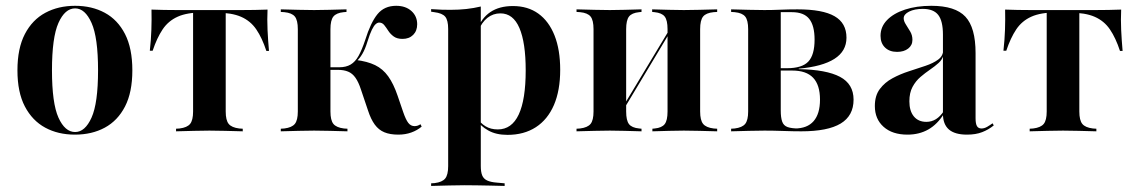

<svg xmlns="http://www.w3.org/2000/svg" viewBox="-20 -448 3869 655"><path d="M235.5 11.3Q178.2 11.3 134.3 -12.5Q90.3 -36.3 64.9 -84.7Q39.5 -133.1 39.5 -208.1Q39.5 -283.1 64.9 -331.9Q90.3 -380.6 134.7 -404.4Q179 -428.2 236.3 -428.2Q293.5 -428.2 337.5 -404.4Q381.5 -380.6 406.5 -331.9Q431.5 -283.1 431.5 -208.1Q431.5 -133.1 406.5 -84.7Q381.5 -36.3 337.5 -12.5Q293.5 11.3 235.5 11.3ZM236.3 2.4Q270.2 2.4 292.3 -46.8Q314.5 -96 314.5 -208.1Q314.5 -320.2 292.3 -369.8Q270.2 -419.4 236.3 -419.4Q201.6 -419.4 179.4 -369.8Q157.3 -320.2 157.3 -208.1Q157.3 -96 179.4 -46.8Q201.6 2.4 236.3 2.4Z M694.4 -2.4Q667.7 -2.4 641.9 -1.6Q616.1 -0.8 580.6 0V-8.9L592.7 -9.7Q618.5 -12.9 628.6 -25.4Q638.7 -37.9 638.7 -67.7V-208.1H750V-67.7Q750 -37.9 760.1 -25.4Q770.2 -12.9 796 -9.7L808.1 -8.9V0Q773.4 -0.8 747.6 -1.6Q721.8 -2.4 694.4 -2.4ZM671.8 -405.6Q618.5 -405.6 586.3 -391.1Q554 -376.6 534.7 -347.6Q515.3 -318.5 500.8 -275H491.1Q495.2 -311.3 496.4 -346.4Q497.6 -381.5 496.8 -415.3Q517.7 -414.5 539.9 -414.1Q562.1 -413.7 583.1 -413.7H671.8H717.7H805.6Q826.6 -413.7 849.2 -414.1Q871.8 -414.5 892.7 -415.3Q891.1 -381.5 892.7 -346Q894.4 -310.5 897.6 -274.2H888.7Q874.2 -318.5 854.4 -347.6Q834.7 -376.6 802.4 -390.7Q770.2 -404.8 717.7 -404.8ZM638.7 -208.1V-408.1H750V-208.1Z M996 -208.1V-348.4Q996 -379 985.9 -391.5Q975.8 -404 950 -406.5L937.9 -407.3V-416.1Q973.4 -415.3 999.2 -414.5Q1025 -413.7 1051.6 -413.7Q1077.4 -413.7 1102.4 -414.5Q1127.4 -415.3 1162.1 -416.1V-407.3L1152.4 -406.5Q1127.4 -404 1117.3 -391.5Q1107.3 -379 1107.3 -348.4V-208.1ZM1051.6 -2.4Q1025 -2.4 999.2 -1.6Q973.4 -0.8 937.9 0V-8.9L950 -9.7Q975.8 -12.9 985.9 -25.4Q996 -37.9 996 -67.7V-208.1H1107.3V-67.7Q1107.3 -37.9 1117.3 -25.4Q1127.4 -12.9 1153.2 -9.7L1165.3 -8.9V0Q1130.6 -0.8 1104.8 -1.6Q1079 -2.4 1051.6 -2.4ZM1338.7 11.3Q1310.5 11.3 1291.1 3.2Q1271.8 -4.8 1258.5 -23Q1245.2 -41.1 1235.5 -71L1211.3 -142.7Q1203.2 -167.7 1192.7 -182.7Q1182.3 -197.6 1167.7 -203.6Q1153.2 -209.7 1132.3 -209.7H1101.6V-218.5H1137.1Q1160.5 -218.5 1176.2 -227.8Q1191.9 -237.1 1203.2 -257.3Q1214.5 -277.4 1225.8 -311.3Q1244.4 -371 1267.7 -399.6Q1291.1 -428.2 1331.5 -428.2Q1363.7 -428.2 1383.5 -410.5Q1403.2 -392.7 1403.2 -365.3Q1403.2 -342.7 1389.5 -329Q1375.8 -315.3 1353.2 -315.3Q1334.7 -315.3 1323.4 -323.4Q1312.1 -331.5 1304.8 -342.7Q1297.6 -354 1290.7 -362.5Q1283.9 -371 1273.4 -371Q1267.7 -371 1261.7 -365.7Q1255.6 -360.5 1248.8 -346.8Q1241.9 -333.1 1233.1 -304.8Q1225.8 -280.6 1216.1 -264.1Q1206.5 -247.6 1193.5 -236.3V-243.5Q1233.1 -238.7 1259.7 -225.8Q1286.3 -212.9 1304.4 -187.5Q1322.6 -162.1 1336.3 -121.8L1355.6 -65.3Q1364.5 -39.5 1373 -28.6Q1381.5 -17.7 1394.4 -17.7Q1404.8 -17.7 1414.5 -24.2L1418.5 -16.1Q1403.2 -3.2 1383.1 4Q1362.9 11.3 1338.7 11.3Z M1564.5 183.9Q1537.9 183.9 1512.1 184.7Q1486.3 185.5 1450.8 186.3V177.4L1462.9 176.6Q1488.7 173.4 1498.8 160.9Q1508.9 148.4 1508.9 118.5V-208.1H1620.2V118.5Q1620.2 138.7 1625 150.4Q1629.8 162.1 1641.9 167.7Q1654 173.4 1675 175L1701.6 177.4V186.3Q1674.2 185.5 1651.2 185.1Q1628.2 184.7 1607.3 184.3Q1586.3 183.9 1564.5 183.9ZM1729.8 -427.4Q1780.6 -427.4 1816.5 -401.6Q1852.4 -375.8 1871.8 -327Q1891.1 -278.2 1891.1 -209.7Q1891.1 -139.5 1869.8 -89.9Q1848.4 -40.3 1808.1 -14.1Q1767.7 12.1 1711.3 12.1Q1671.8 12.1 1645.2 -3.2Q1618.5 -18.5 1608.9 -36.3L1611.3 -42.7Q1618.5 -28.2 1636.3 -17.3Q1654 -6.5 1678.2 -6.5Q1725.8 -6.5 1749.6 -57.3Q1773.4 -108.1 1773.4 -208.1Q1773.4 -302.4 1752 -352.4Q1730.6 -402.4 1687.1 -402.4Q1662.1 -402.4 1642.7 -387.1Q1623.4 -371.8 1611.3 -341.9L1608.9 -347.6Q1621.8 -385.5 1652.4 -406.5Q1683.1 -427.4 1729.8 -427.4ZM1508.9 -208.1V-349.2Q1508.9 -379 1498.8 -391.1Q1488.7 -403.2 1461.3 -406.5L1450.8 -408.1V-416.9Q1471.8 -415.3 1487.1 -414.9Q1502.4 -414.5 1516.9 -414.5Q1545.2 -414.5 1571 -417.3Q1596.8 -420.2 1620.2 -425.8V-416.9V-208.1Z M2312.9 -2.4Q2287.9 -2.4 2263.3 -1.6Q2238.7 -0.8 2205.6 0V-8.9L2213.7 -9.7Q2237.9 -12.1 2247.6 -24.6Q2257.3 -37.1 2257.3 -67.7V-208.1H2368.5V-67.7Q2368.5 -37.9 2378.6 -25.4Q2388.7 -12.9 2414.5 -9.7L2426.6 -8.9V0Q2391.1 -0.8 2365.3 -1.6Q2339.5 -2.4 2312.9 -2.4ZM2060.5 -2.4Q2033.9 -2.4 2008.1 -1.6Q1982.3 -0.8 1946.8 0V-8.9L1958.9 -9.7Q1984.7 -12.9 1994.8 -25.4Q2004.8 -37.9 2004.8 -67.7V-348.4Q2004.8 -379 1994.8 -391.5Q1984.7 -404 1958.9 -406.5L1946.8 -407.3V-416.1Q1982.3 -415.3 2008.1 -414.5Q2033.9 -413.7 2060.5 -413.7Q2086.3 -413.7 2110.5 -414.5Q2134.7 -415.3 2168.5 -416.1V-407.3L2160.5 -406.5Q2135.5 -404 2125.8 -391.5Q2116.1 -379 2116.1 -348.4V-67.7Q2116.1 -37.1 2125.8 -24.6Q2135.5 -12.1 2160.5 -9.7L2168.5 -8.9V0Q2134.7 -0.8 2110.5 -1.6Q2086.3 -2.4 2060.5 -2.4ZM2257.3 -208.1V-348.4Q2257.3 -379 2247.6 -391.5Q2237.9 -404 2212.9 -406.5L2204.8 -407.3V-416.1Q2238.7 -415.3 2263.3 -414.5Q2287.9 -413.7 2312.9 -413.7Q2339.5 -413.7 2365.3 -414.5Q2391.1 -415.3 2426.6 -416.1V-407.3L2414.5 -406.5Q2388.7 -404 2378.6 -391.5Q2368.5 -379 2368.5 -348.4V-208.1ZM2080.6 -29.8 2079 -40.3 2287.9 -387.1 2288.7 -376.6Z M2587.9 -2.4Q2561.3 -2.4 2535.5 -1.6Q2509.7 -0.8 2474.2 0V-8.9L2486.3 -9.7Q2512.1 -12.9 2522.2 -25.4Q2532.3 -37.9 2532.3 -67.7V-348.4Q2532.3 -379 2522.2 -391.5Q2512.1 -404 2486.3 -406.5L2474.2 -407.3V-416.1Q2509.7 -415.3 2535.5 -414.5Q2561.3 -413.7 2587.9 -413.7H2587.1Q2615.3 -413.7 2642.7 -414.9Q2670.2 -416.1 2700.8 -416.1Q2786.3 -416.1 2827 -392.7Q2867.7 -369.4 2867.7 -319.4Q2867.7 -273.4 2826.6 -247.2Q2785.5 -221 2704.8 -213.7V-212.1Q2799.2 -210.5 2845.6 -185.9Q2891.9 -161.3 2891.9 -108.1Q2891.9 -53.2 2848 -26.6Q2804 0 2713.7 0Q2686.3 0 2652.4 -1.2Q2618.5 -2.4 2588.7 -2.4ZM2643.5 -71Q2643.5 -46.8 2648.4 -33.1Q2653.2 -19.4 2666.9 -14.5Q2680.6 -9.7 2704.8 -9.7H2691.1Q2733.9 -9.7 2755.6 -34.7Q2777.4 -59.7 2777.4 -108.1Q2777.4 -158.1 2754 -182.7Q2730.6 -207.3 2683.1 -207.3H2619.4V-215.3H2664.5Q2716.1 -215.3 2737.5 -237.9Q2758.9 -260.5 2758.9 -312.9Q2758.9 -360.5 2740.7 -383.5Q2722.6 -406.5 2681.5 -406.5H2641.1L2643.5 -408.1Z M3196.8 -208.1V-329.8Q3196.8 -376.6 3180.6 -397.2Q3164.5 -417.7 3128.2 -417.7Q3100 -417.7 3081.5 -408.5Q3062.9 -399.2 3062.9 -385.5Q3062.9 -375.8 3070.6 -364.1Q3078.2 -352.4 3085.5 -339.9Q3092.7 -327.4 3092.7 -312.1Q3092.7 -293.5 3078.2 -282.3Q3063.7 -271 3040.3 -271Q3014.5 -271 2999.2 -285.9Q2983.9 -300.8 2983.9 -325.8Q2983.9 -356.5 3006 -379.4Q3028.2 -402.4 3067.3 -415.3Q3106.5 -428.2 3157.3 -428.2Q3238.7 -428.2 3273.4 -391.1Q3308.1 -354 3308.1 -266.9V-208.1ZM3075.8 11.3Q3024.2 11.3 2994.4 -15.3Q2964.5 -41.9 2964.5 -86.3Q2964.5 -121.8 2981.5 -144.4Q2998.4 -166.9 3024.6 -181Q3050.8 -195.2 3080.6 -204.8Q3110.5 -214.5 3137.1 -223.4Q3163.7 -232.3 3180.6 -244.8Q3197.6 -257.3 3197.6 -277.4L3198.4 -260.5Q3195.2 -245.2 3182.3 -233.5Q3169.4 -221.8 3152.8 -210.5Q3136.3 -199.2 3120.2 -185.5Q3104 -171.8 3093.1 -151.6Q3082.3 -131.5 3082.3 -102.4Q3082.3 -69.4 3097.6 -50.8Q3112.9 -32.3 3140.3 -32.3Q3158.1 -32.3 3173 -41.5Q3187.9 -50.8 3200 -69.4V-59.7Q3178.2 -24.2 3147.2 -6.5Q3116.1 11.3 3075.8 11.3ZM3308.1 -44.4Q3308.1 -25.8 3312.9 -17.7Q3317.7 -9.7 3328.2 -9.7Q3337.9 -9.7 3347.6 -15.3Q3357.3 -21 3366.1 -27.4L3370.2 -20.2Q3352.4 -5.6 3330.6 2.8Q3308.9 11.3 3279 11.3Q3237.1 11.3 3216.9 -6.5Q3196.8 -24.2 3196.8 -59.7V-208.1H3308.1Z M3606.5 -2.4Q3579.8 -2.4 3554 -1.6Q3528.2 -0.8 3492.7 0V-8.9L3504.8 -9.7Q3530.6 -12.9 3540.7 -25.4Q3550.8 -37.9 3550.8 -67.7V-208.1H3662.1V-67.7Q3662.1 -37.9 3672.2 -25.4Q3682.3 -12.9 3708.1 -9.7L3720.2 -8.9V0Q3685.5 -0.8 3659.7 -1.6Q3633.9 -2.4 3606.5 -2.4ZM3583.9 -405.6Q3530.6 -405.6 3498.4 -391.1Q3466.1 -376.6 3446.8 -347.6Q3427.4 -318.5 3412.9 -275H3403.2Q3407.3 -311.3 3408.5 -346.4Q3409.7 -381.5 3408.9 -415.3Q3429.8 -414.5 3452 -414.1Q3474.2 -413.7 3495.2 -413.7H3583.9H3629.8H3717.7Q3738.7 -413.7 3761.3 -414.1Q3783.9 -414.5 3804.8 -415.3Q3803.2 -381.5 3804.8 -346Q3806.5 -310.5 3809.7 -274.2H3800.8Q3786.3 -318.5 3766.5 -347.6Q3746.8 -376.6 3714.5 -390.7Q3682.3 -404.8 3629.8 -404.8ZM3550.8 -208.1V-408.1H3662.1V-208.1Z"/></svg>

Font: Playfair 144pt SemiCondensed
Style: Bold
Weight: 700
Width: 4
Designer: Claus Eggers Sørensen
Foundry: Claus Eggers Sørensen
Version: Version 2.203